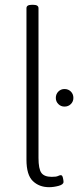

<svg xmlns="http://www.w3.org/2000/svg" viewBox="-20 -772 325 798"><path d="M184 6Q143 6 116.5 -19.5Q90 -45 90 -108V-738Q90 -752 112 -752H118Q140 -752 140 -738V-116Q140 -70 152 -53.5Q164 -37 195 -37Q214 -37 221 -40.5Q228 -44 233 -44Q239 -44 241.5 -33Q244 -22 244 -16Q244 -5 223.5 0.5Q203 6 184 6ZM248 -329Q233 -329 222.5 -339.5Q212 -350 212 -365Q212 -381 222.5 -391.5Q233 -402 248 -402Q264 -402 274.5 -391.5Q285 -381 285 -365Q285 -350 274.5 -339.5Q264 -329 248 -329Z"/></svg>

Font: Asap Condensed ExtraLight
Style: Regular
Weight: 200
Width: 3
Designer: Pablo Cosgaya
Foundry: Omnibus-Type
Version: Version 3.001; ttfautohint (v1.8.4.7-5d5b)